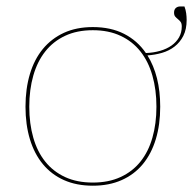

<svg xmlns="http://www.w3.org/2000/svg" viewBox="-20 -584 621 610"><path d="M275 -4Q325 -4 363 -21.5Q401 -39 426.2 -70.5Q451.5 -102 464.2 -146.5Q477 -191 477 -245Q477 -299 464.2 -343.8Q451.5 -388.5 426.2 -420.5Q401 -452.5 363 -470.2Q325 -488 275 -488Q224.5 -488 186.8 -470.2Q149 -452.5 123.8 -420.5Q98.5 -388.5 85.8 -343.8Q73 -299 73 -245Q73 -191 85.8 -146.5Q98.5 -102 123.8 -70.5Q149 -39 186.8 -21.5Q224.5 -4 275 -4ZM566 -563.5Q570 -553 571.5 -542Q573 -531 573 -520.5Q573 -491 562.5 -470.2Q552 -449.5 534.5 -436Q517 -422.5 494.5 -416Q472 -409.5 448.5 -408Q468.5 -376 478.8 -335Q489 -294 489 -245Q489 -188 475 -141.8Q461 -95.5 433.8 -62.5Q406.5 -29.5 366.5 -11.8Q326.5 6 275 6Q223 6 183.2 -11.8Q143.5 -29.5 116.2 -62.5Q89 -95.5 75 -141.8Q61 -188 61 -245Q61 -302 75 -348.8Q89 -395.5 116.2 -428.5Q143.5 -461.5 183.2 -479.8Q223 -498 275 -498Q332 -498 374.2 -476.5Q416.5 -455 443.5 -415.5Q468 -416.5 488.8 -422.5Q509.5 -428.5 524.8 -439.2Q540 -450 548.8 -465.2Q557.5 -480.5 557.5 -500Q557.5 -509.5 553.8 -514.5Q550 -519.5 545.2 -523.2Q540.5 -527 536.8 -531.2Q533 -535.5 533 -544Q533 -553.5 538.5 -558.5Q544 -563.5 552.5 -563.5Z"/></svg>

Font: Lato 2
Style: Regular
Weight: 100
Designer: Lukasz Dziedzic with Adam Twardoch and Botio Nikoltchev
Foundry: tyPoland Lukasz Dziedzic
Version: Version 2.015; 2015-08-06; http://www.latofonts.com/